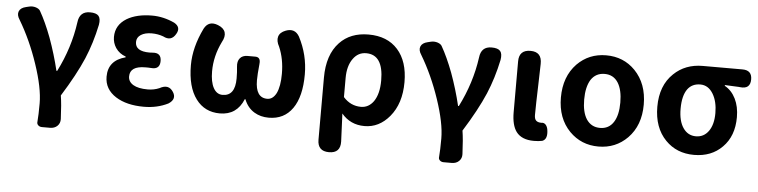

<svg xmlns="http://www.w3.org/2000/svg" viewBox="-46 -784 4751 1204"><g transform="rotate(5 2329.5 -182.5)"><path d="M242.2 196.3Q227.5 196.3 218.3 187.5Q209 178.7 210.9 166Q214.8 123 214.8 49.8Q214.8 -47.9 165 -195.3Q116.2 -340.8 43.9 -461.9Q24.4 -491.2 33.7 -514.2Q43 -537.1 77.1 -544.9L97.7 -549.8Q118.2 -554.7 139.6 -547.9Q159.2 -541 166 -529.3Q204.1 -462.9 240.2 -367.2Q277.3 -265.6 301.8 -163.1H306.6Q383.8 -315.4 406.2 -477.5Q414.1 -546.9 479.5 -546.9Q519.5 -546.9 534.2 -529.8Q548.8 -512.7 542 -473.6Q517.6 -357.4 475.6 -257.8Q429.7 -150.4 342.8 -11.7Q351.6 42 355.5 135.7Q356.4 162.1 338.9 179.2Q321.3 196.3 293 196.3H282.2Z M867.2 13.7Q758.8 13.7 690.4 -29.3Q618.2 -75.2 618.2 -154.3Q618.2 -256.8 726.6 -285.2V-290Q686.5 -303.7 663.1 -337.9Q642.6 -369.1 642.6 -406.2Q642.6 -481.4 710.9 -523.4Q773.4 -560.5 870.1 -560.5Q941.4 -560.5 1010.7 -528.3Q1056.6 -502.9 1030.3 -459Q1002 -409.2 950.2 -436.5Q916 -449.2 877 -449.2Q835 -449.2 809.1 -432.6Q783.2 -416 783.2 -386.7Q783.2 -328.1 873 -328.1Q885.7 -328.1 892.6 -329.1Q947.3 -334 947.3 -281.2Q947.3 -227.5 892.6 -232.4Q885.7 -232.4 873 -233.4Q861.3 -233.4 855.5 -233.4Q758.8 -233.4 758.8 -168Q758.8 -134.8 790.5 -115.7Q822.3 -96.7 881.8 -96.7Q920.9 -96.7 955.1 -111.3Q1010.7 -142.6 1041 -94.7Q1068.4 -51.8 1019.5 -20.5Q951.2 13.7 867.2 13.7Z M1345.7 13.7Q1250 13.7 1195.3 -59.6Q1138.7 -134.8 1138.7 -272.5Q1138.7 -384.8 1198.2 -506.8Q1226.6 -560.5 1286.1 -537.1Q1323.2 -522.5 1331.5 -495.6Q1339.8 -468.8 1319.3 -432.6Q1274.4 -340.8 1274.4 -245.1Q1274.4 -178.7 1294.9 -141.1Q1315.4 -103.5 1352.5 -103.5Q1431.6 -103.5 1431.6 -213.9Q1431.6 -254.9 1427.7 -287.1Q1423.8 -321.3 1439.9 -340.8Q1456.1 -360.4 1487.3 -360.4H1495.1H1536.1Q1571.3 -360.4 1566.4 -318.4V-316.4Q1559.6 -251 1559.6 -213.9Q1559.6 -103.5 1633.8 -103.5Q1668.9 -103.5 1690.4 -144.5Q1711.9 -188.5 1711.9 -267.6Q1711.9 -361.3 1679.7 -435.5Q1660.2 -470.7 1668 -498Q1675.8 -525.4 1711.9 -539.1Q1768.6 -560.5 1797.9 -509.8Q1855.5 -399.4 1855.5 -276.4Q1855.5 -136.7 1802.7 -61.5Q1750 13.7 1653.3 13.7Q1601.6 13.7 1562.5 -9.8Q1518.6 -36.1 1498 -88.9H1494.1Q1452.1 13.7 1345.7 13.7Z M2048.8 196.3Q1976.6 196.3 1976.6 124V-35.2V-266.6Q1976.6 -411.1 2050.8 -489.3Q2118.2 -560.5 2232.4 -560.5Q2350.6 -560.5 2416.5 -486.8Q2482.4 -413.1 2482.4 -282.2Q2482.4 -147.5 2413.1 -64.5Q2347.7 13.7 2255.9 13.7Q2167 13.7 2111.3 -52.7Q2112.3 -39.1 2113.3 -11.7Q2117.2 79.1 2119.1 123Q2121.1 196.3 2048.8 196.3ZM2223.6 -104.5Q2271.5 -104.5 2302.7 -147.5Q2335.9 -195.3 2335.9 -280.3Q2335.9 -442.4 2227.5 -442.4Q2176.8 -442.4 2145.5 -398.4Q2112.3 -352.5 2112.3 -276.4V-156.2Q2158.2 -104.5 2223.6 -104.5Z M2770.5 196.3Q2755.9 196.3 2746.6 187.5Q2737.3 178.7 2739.3 166Q2743.2 123 2743.2 49.8Q2743.2 -47.9 2693.4 -195.3Q2644.5 -340.8 2572.3 -461.9Q2552.7 -491.2 2562 -514.2Q2571.3 -537.1 2605.5 -544.9L2626 -549.8Q2646.5 -554.7 2668 -547.9Q2687.5 -541 2694.3 -529.3Q2732.4 -462.9 2768.6 -367.2Q2805.7 -265.6 2830.1 -163.1H2835Q2912.1 -315.4 2934.6 -477.5Q2942.4 -546.9 3007.8 -546.9Q3047.9 -546.9 3062.5 -529.8Q3077.1 -512.7 3070.3 -473.6Q3045.9 -357.4 3003.9 -257.8Q2958 -150.4 2871.1 -11.7Q2879.9 42 2883.8 135.7Q2884.8 162.1 2867.2 179.2Q2849.6 196.3 2821.3 196.3H2810.5Z M3322.3 13.7Q3245.1 13.7 3210.9 -32.2Q3180.7 -73.2 3180.7 -155.3V-350.6V-474.6Q3180.7 -546.9 3252.9 -546.9Q3325.2 -546.9 3323.2 -470.7Q3322.3 -434.6 3320.3 -360.4Q3315.4 -206.1 3315.4 -148.4Q3315.4 -124 3326.2 -113.8Q3336.9 -103.5 3359.4 -103.5Q3360.4 -103.5 3361.3 -103.5Q3376 -106.4 3387.7 -93.8Q3397.5 -82 3400.4 -64.5Q3410.2 -3.9 3375 8.8Q3352.5 13.7 3322.3 13.7Z M3728.5 13.7Q3620.1 13.7 3545.9 -61.5Q3467.8 -141.6 3467.8 -272.5Q3467.8 -404.3 3545.9 -485.4Q3620.1 -560.5 3728.5 -560.5Q3837.9 -560.5 3911.1 -485.4Q3989.3 -404.3 3989.3 -272.9Q3989.3 -141.6 3911.1 -61.5Q3836.9 13.7 3728.5 13.7ZM3728.5 -103.5Q3784.2 -103.5 3813.5 -149.4Q3841.8 -193.4 3841.8 -272.9Q3841.8 -352.5 3813.5 -397.5Q3784.2 -443.4 3728.5 -443.4Q3672.9 -443.4 3642.6 -397.5Q3614.3 -351.6 3614.3 -272.5Q3614.3 -193.4 3642.6 -149.4Q3672.9 -103.5 3728.5 -103.5Z M4330.1 13.7Q4220.7 13.7 4150.4 -58.6Q4075.2 -135.7 4075.2 -267.6Q4075.2 -401.4 4155.3 -477.5Q4227.5 -546.9 4336.9 -546.9H4491.2H4586.9Q4646.5 -546.9 4646.5 -489.3Q4646.5 -426.8 4581.1 -434.6Q4578.1 -434.6 4573.2 -435.5Q4517.6 -438.5 4485.4 -439.5V-434.6Q4529.3 -410.2 4553.7 -360.8Q4578.1 -311.5 4578.1 -245.1Q4578.1 -126 4507.8 -55.7Q4439.5 13.7 4330.1 13.7ZM4332 -103.5Q4381.8 -103.5 4411.6 -145Q4441.4 -186.5 4441.4 -258.8Q4441.4 -331.1 4413.1 -378.9Q4382.8 -429.7 4332 -429.7Q4280.3 -429.7 4252 -391.6Q4221.7 -349.6 4221.7 -267.6Q4221.7 -190.4 4251.5 -147Q4281.2 -103.5 4332 -103.5Z"/></g></svg>

Font: Bpmf GenSen Rounded B
Style: B
Weight: 700
Foundry: But Ko
Version: Version 1.320